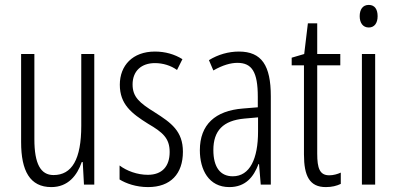

<svg xmlns="http://www.w3.org/2000/svg" viewBox="-20 -752 1617 782"><path d="M364 -532H311V-240C311 -103 273 -39 198 -39C146 -39 120 -84 120 -185V-532H66V-173C66 -56 102 10 189 10C257 10 294 -37 313 -92H317L322 0H364Z M725 -134C725 -218 677 -252 611 -294C548 -333 520 -357 520 -408C520 -463 556 -495 611 -495C644 -495 676 -485 701 -467L723 -511C691 -531 653 -542 611 -542C520 -542 468 -485 468 -407C468 -327 516 -290 583 -248C643 -213 671 -189 671 -133C671 -74 640 -40 582 -40C539 -40 496 -56 467 -78V-21C493 -5 534 10 583 10C675 10 725 -44 725 -134Z M953 -542C911 -542 868 -530 831 -507L849 -465C887 -487 920 -496 947 -496C1006 -496 1030 -459 1030 -358V-315L969 -310C857 -301 794 -245 794 -140C794 -61 830 10 914 10C980 10 1013 -31 1033 -84H1035L1042 0H1083V-360C1083 -485 1046 -542 953 -542ZM1031 -274V-216C1031 -106 998 -34 928 -34C878 -34 849 -70 849 -141C849 -220 889 -261 975 -269Z M1321 -38C1282 -38 1272 -67 1272 -126V-486H1366V-532H1272V-657H1234L1219 -532L1168 -517V-486H1218V-123C1218 -35 1241 10 1307 10C1332 10 1351 5 1368 -3V-49C1355 -43 1338 -38 1321 -38Z M1482 -732C1457 -732 1445 -713 1445 -686C1445 -659 1458 -640 1482 -640C1505 -640 1518 -658 1518 -686C1518 -713 1507 -732 1482 -732ZM1508 -532H1454V0H1508Z"/></svg>

Font: Noto Sans UI Condensed Light
Style: Regular
Weight: 300
Width: 3
Designer: Monotype Design Team
Foundry: Monotype Imaging Inc.
Version: Version 1.901